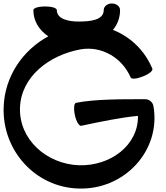

<svg xmlns="http://www.w3.org/2000/svg" viewBox="-20 -1018 957 1105"><path d="M172 -960C172 -896 206 -844 258 -809C109 -728 7 -577 1 -402C-8 -153 182 59 430 67C696 77 908 -152 863 -408C859 -430 839 -447 816 -447C683 -447 525 -448 417 -426C406 -423 403 -392 411 -355C419 -319 435 -292 447 -294C555 -317 680 -343 774 -351C777 -182 615 -61 434 -67C247 -74 89 -216 95 -398C101 -576 262 -701 444 -734C565 -755 683 -686 732 -572C736 -561 768 -564 802 -578C837 -591 861 -611 857 -622C814 -727 730 -807 630 -846C656 -877 671 -916 671 -960C671 -981 650 -998 624 -998C598 -998 577 -981 577 -960C577 -902 500 -894 432 -894C372 -894 307 -909 307 -960C307 -972 277 -981 240 -981C203 -981 172 -972 172 -960Z"/></svg>

Font: Nupuram Expanded Bold
Style: Regular
Weight: 700
Width: 7
Designer: Santhosh Thottingal (santhosh.thottingal@gmail.com)
Foundry: SMC
Version: Version 1.000